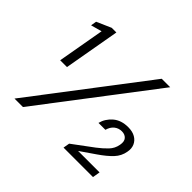

<svg xmlns="http://www.w3.org/2000/svg" viewBox="-156 -921 1138 1138"><g transform="rotate(45 412.5 -352.0)"><path d="M113 -352 165 -647 96 -628 102 -664 193 -704H232L170 -352ZM82 0 616 -700H687L153 0ZM493 0 500 -40 628 -135Q661 -160 686.5 -186.5Q712 -213 718 -249Q724 -281 709.5 -297Q695 -313 670 -313Q642 -313 622 -296.5Q602 -280 594 -250H536Q547 -294 583.5 -325.5Q620 -357 679 -357Q715 -357 739 -343Q763 -329 773.5 -305Q784 -281 778 -251Q771 -209 741.5 -177.5Q712 -146 661 -111L568 -47H748L740 0Z"/></g></svg>

Font: DM Sans 20pt Light
Style: Italic
Weight: 300
Italic angle: -10°
Version: Version 4.004;gftools[0.9.30]